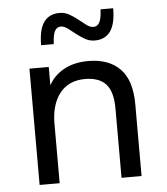

<svg xmlns="http://www.w3.org/2000/svg" viewBox="-50 -728 671 773"><g transform="rotate(-5 285.0 -341.5)"><path d="M410 0V-280Q410 -348 382.5 -378.5Q355 -409 298 -409Q232 -409 196 -363.5Q160 -318 160 -240V0H79V-470H157V-396Q178 -435 219 -457.5Q260 -480 318 -480Q399 -480 445 -434Q491 -388 491 -289V0ZM351 -560Q330 -560 311.5 -570.5Q293 -581 277 -594Q261 -607 246.5 -617.5Q232 -628 219 -628Q204 -628 195.5 -613.5Q187 -599 185 -560H134Q134 -623 155.5 -653Q177 -683 219 -683Q240 -683 258.5 -672.5Q277 -662 293 -649Q309 -636 323 -625.5Q337 -615 351 -615Q366 -615 374.5 -629.5Q383 -644 385 -683H436Q436 -620 414.5 -590Q393 -560 351 -560Z"/></g></svg>

Font: Celebes
Style: Regular
Weight: 400
Designer: Anugrah Pasau
Foundry: Lafontype
Version: Version 1.000; ttfautohint (v1.8.4)